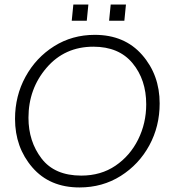

<svg xmlns="http://www.w3.org/2000/svg" viewBox="-20 -813 756 843"><path d="M295 -722 302 -793H368L361 -722ZM459 -722 466 -793H533L526 -722ZM396 -660Q527 -660 604 -572Q681 -484 681 -359Q681 -258 635.5 -174.5Q590 -91 510 -40.5Q430 10 329 10Q198 10 122 -78Q46 -166 46 -291Q46 -392 92 -476Q138 -560 217.5 -610Q297 -660 396 -660ZM337 -42Q423 -42 487 -85.5Q551 -129 586.5 -200.5Q622 -272 622 -355Q622 -463 562 -535.5Q502 -608 390 -608Q264 -608 184.5 -515.5Q105 -423 105 -296Q105 -192 162.5 -117Q220 -42 337 -42Z"/></svg>

Font: Zilla Slab Light
Style: Italic
Weight: 300
Italic angle: -6°
Designer: Typotheque.com
Foundry: Typotheque type foundry
Version: Version 1.1; 2017; ttfautohint (v1.6)